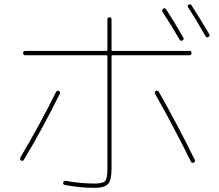

<svg xmlns="http://www.w3.org/2000/svg" viewBox="-20 -862 1040 912"><path d="M99.6 -599.6Q89.8 -599.6 89.8 -609.9Q89.8 -620.1 99.6 -620.1H485.4Q490.2 -620.1 490.2 -625V-769.5Q490.2 -779.3 500 -779.8Q509.8 -780.3 509.8 -769.5V-625Q509.8 -620.1 514.6 -620.1H879.9Q889.6 -620.1 889.6 -609.9Q889.6 -599.6 879.9 -599.6H514.6Q509.8 -599.6 509.8 -594.7V-59.6Q509.8 -6.8 493.2 11.7Q476.6 30.3 429.7 30.3Q359.4 30.3 288.1 16.6Q278.3 14.6 280.3 4.9Q282.2 -4.9 293 -2.9Q361.3 9.8 429.7 9.8Q467.8 9.8 479 -1.5Q490.2 -12.7 490.2 -59.6V-594.7Q490.2 -599.6 485.4 -599.6ZM833 -673.8Q799.8 -732.4 752 -805.7Q747.1 -814.5 754.9 -820.3Q763.7 -826.2 768.6 -818.4Q811.5 -752.9 850.6 -683.6Q855.5 -674.8 846.7 -669.9Q837.9 -665 833 -673.8ZM956.1 -690.4Q906.2 -778.3 874 -826.2Q868.2 -835 876 -839.8Q884.8 -844.7 889.6 -836.9Q937.5 -762.7 973.6 -700.2Q978.5 -691.4 969.7 -686.5Q960.9 -681.6 956.1 -690.4ZM80.1 -99.6Q72.3 -104.5 77.1 -114.3Q168.9 -269.5 246.1 -424.8Q252 -434.6 259.8 -429.7Q268.6 -424.8 263.7 -416Q181.6 -250 93.8 -103.5Q88.9 -94.7 80.1 -99.6ZM734.4 -425.8Q821.3 -273.4 905.3 -102.5Q909.2 -93.8 899.9 -89.8Q890.6 -85.9 886.7 -94.7Q797.9 -273.4 716.8 -416Q711.9 -424.8 719.7 -429.7Q729.5 -434.6 734.4 -425.8Z"/></svg>

Font: Rounded Mgen+ 1m thin
Style: Regular
Weight: 100
Designer: [Source Han Sans]
Ryoko NISHIZUKA  (kana & ideographs); Paul D. Hunt (Latin, Greek & Cyrillic); Wenlong ZHANG  (bopomofo
Version: Version 1.059.20150602